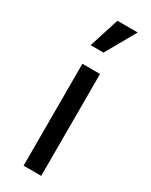

<svg xmlns="http://www.w3.org/2000/svg" viewBox="-200 -809 671 852"><g transform="rotate(30 135.0 -382.5)"><path d="M80.1 -611.8 128.9 -765.1H232.9L146 -611.8ZM180.2 -522V0H89.8V-522Z"/></g></svg>

Font: Standard
Style: Regular
Weight: 400
Designer: Bryce Wilner
Version: Version 2.000;PS 2.0;hotconv 16.6.51;makeotf.lib2.5.65220 DE